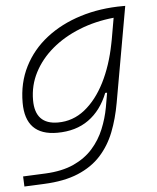

<svg xmlns="http://www.w3.org/2000/svg" viewBox="-54 -568 693 849"><g transform="rotate(-5 293.0 -143.5)"><path d="M20 234.4 18.1 189.5 117.7 185.1Q191.9 181.6 243.7 158Q295.4 134.3 328.9 96.4Q362.3 58.6 381.3 12.2Q400.4 -34.2 409.2 -82.5L420.4 -147H412.1Q382.3 -71.3 325.4 -30.5Q268.6 10.3 185.5 10.3Q44.4 10.3 44.4 -135.3Q44.4 -223.1 80.6 -294.7Q116.7 -366.2 181.9 -417Q247.1 -467.8 334.5 -495.1Q421.9 -522.5 524.4 -522.5H533.7L458.5 -98.1Q446.3 -29.3 423.6 28.8Q400.9 86.9 361.1 130.9Q321.3 174.8 259.5 200.7Q197.8 226.6 107.9 230.5ZM478 -474.6Q395.5 -466.3 325 -438Q254.4 -409.7 202.1 -365.5Q149.9 -321.3 120.6 -264.6Q91.3 -208 91.3 -142.6Q91.3 -34.7 192.9 -34.7Q259.3 -34.7 312 -76.7Q364.7 -118.7 401.9 -192.1Q439 -265.6 457.5 -359.9L461.4 -379.4Z"/></g></svg>

Font: Cascadia Mono PL ExtraLight
Style: Italic
Weight: 200
Italic angle: -10°
Monospace: yes
Designer: Aaron Bell
Foundry: Saja Typeworks
Version: Version 2404.023; ttfautohint (v1.8.4)